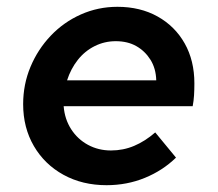

<svg xmlns="http://www.w3.org/2000/svg" viewBox="-20 -533 640 564"><path d="M293 11Q222 11 166.5 -19.5Q111 -50 79.5 -104Q48 -158 48 -227Q48 -285 69.5 -336.5Q91 -388 129 -428Q167 -468 217.5 -490.5Q268 -513 325 -513Q392 -513 443 -484.5Q494 -456 522.5 -405.5Q551 -355 551 -288Q551 -269 550 -253Q549 -237 546 -221H167Q170 -183 189 -153.5Q208 -124 238.5 -107.5Q269 -91 306 -91Q342 -91 374 -104.5Q406 -118 436 -144L497 -70Q458 -32 405.5 -10.5Q353 11 293 11ZM177 -297H439Q438 -332 422 -357.5Q406 -383 380.5 -397.5Q355 -412 320 -412Q287 -412 258 -397.5Q229 -383 208.5 -357Q188 -331 177 -297Z"/></svg>

Font: Red Hat Mono SemiBold
Style: Italic
Weight: 600
Italic angle: -12°
Monospace: yes
Designer: Pentagram, MCKL
Foundry: MCKL
Version: Version 1.030